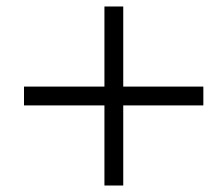

<svg xmlns="http://www.w3.org/2000/svg" viewBox="-20 -634 680 592"><path d="M360 -62H302V-309H54V-367H302V-614H360V-367H607V-309H360Z"/></svg>

Font: Open Sauce Sans Light Italic
Style: Regular
Weight: 300
Italic angle: -10°
Designer: Alfredo Marco Pradil
Foundry: Creative Sauce Fz LLC
Version: Version 1.477